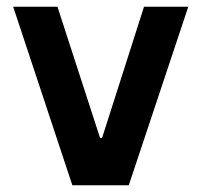

<svg xmlns="http://www.w3.org/2000/svg" viewBox="-20 -548 596 568"><path d="M19 -528H150L276 -140H282L406 -528H537L361 0H194Z"/></svg>

Font: Lopes Sans
Style: Bold
Weight: 700
Designer: Gabriel Lam, Diego Maldonado
Foundry: TypeRant, Foresti Design
Version: Version 4.000